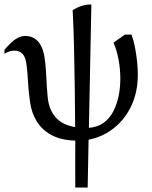

<svg xmlns="http://www.w3.org/2000/svg" viewBox="-29 -622 685 865"><path d="M310.1 223Q310.1 176.2 309.9 122.8Q309.7 69.4 310.1 11.6Q247.1 9.6 204.3 -12.9Q161.6 -35.4 137.3 -74.1Q113 -112.7 106 -164.1Q99.3 -213.1 97.1 -254Q95 -295 91 -327Q87.1 -363.5 73.1 -378.8Q59.1 -394 35.7 -394Q15.1 -394 -8.9 -380V-398Q25.6 -437.5 46.2 -448.8Q66.8 -460 84.7 -460Q123.2 -460 146 -431Q168.9 -402 174.5 -342Q178.5 -307 180.1 -267Q181.6 -227 186 -183Q191.3 -128.9 221.1 -94.1Q250.9 -59.3 309.6 -49.4Q309 -141.2 307.7 -234.7Q306.3 -328.2 304.3 -415.7Q302.4 -503.2 298.4 -576Q309 -582.7 321.5 -588.7Q333.9 -594.6 349.2 -598.3Q364.4 -602 382.7 -602L371.5 -46Q411.4 -49.2 438.6 -69.3Q465.8 -89.4 481.9 -121.4Q498.1 -153.3 505.6 -190.9Q513.1 -228.5 513.1 -266.7Q513.1 -310.9 505.1 -353.8Q497.2 -396.7 482.1 -430L533.5 -466H563.5Q573.1 -440.6 579.2 -408.7Q585.3 -376.7 588.6 -344.4Q591.9 -312.1 591.9 -285.7Q591.9 -207.1 562.6 -145.2Q533.3 -83.4 483.2 -44.1Q433.2 -4.8 370.1 7.5L366 223Z"/></svg>

Font: Ancizar Serif Light
Style: Regular
Weight: 300
Designer: Cesar Puertas, Viviana Monsalve, Julian Moncada, Julian Prieto, Jose Castro, Felipe Aragon, Mariel Hernandez, Sara Alarc
Version: Version 8.100